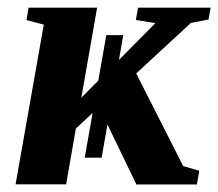

<svg xmlns="http://www.w3.org/2000/svg" viewBox="-20 -479 567 499"><path d="M527.3 -459 522 -428.2 476.1 -419.4 334 -288.1 456.1 -47.4 498 -35.2 491.7 0.5H334.5L259.3 -155.3L244.1 -69.3H200.2L220.7 -185.5L177.2 -145L151.9 0H20.5L93.8 -415L48.8 -426.8L54.2 -459H232.4L191.4 -225.1L235.4 -269.5L256.3 -387.7H300.3L289.1 -323.2L383.8 -418.9L333 -427.2L338.9 -459Z"/></svg>

Font: Tinos
Style: Bold Italic
Weight: 700
Italic angle: -16.333°
Designer: Steve Matteson
Foundry: Monotype Imaging Inc.
Version: Version 1.23